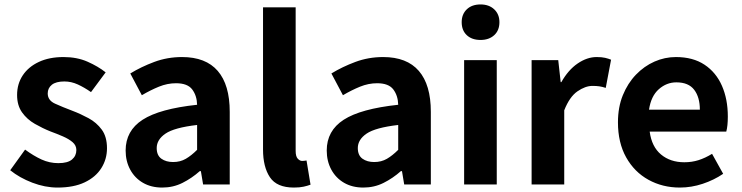

<svg xmlns="http://www.w3.org/2000/svg" viewBox="-20 -831 3341 865"><path d="M239 14Q183 14 125.5 -8Q68 -30 26 -64L93 -157Q131 -129 167 -112.5Q203 -96 243 -96Q285 -96 304.5 -112.5Q324 -129 324 -155Q324 -176 307 -190.5Q290 -205 263.5 -216.5Q237 -228 207 -239Q172 -253 137 -273Q102 -293 79.5 -324.5Q57 -356 57 -403Q57 -453 82.5 -491.5Q108 -530 155 -552Q202 -574 266 -574Q327 -574 374.5 -553Q422 -532 456 -505L390 -416Q360 -437 330.5 -450.5Q301 -464 270 -464Q232 -464 213.5 -449Q195 -434 195 -410Q195 -379 228 -364Q261 -349 306 -332Q343 -318 379 -298.5Q415 -279 438.5 -247Q462 -215 462 -163Q462 -114 436.5 -73.5Q411 -33 361.5 -9.5Q312 14 239 14Z M711 14Q661 14 624 -7.5Q587 -29 566.5 -67Q546 -105 546 -153Q546 -242 622.5 -291.5Q699 -341 868 -359Q867 -400 846 -428Q825 -456 773 -456Q734 -456 696 -440.5Q658 -425 619 -402L567 -500Q616 -530 675 -552Q734 -574 800 -574Q907 -574 961 -511.5Q1015 -449 1015 -327V0H895L885 -60H880Q844 -28 802 -7Q760 14 711 14ZM760 -101Q792 -101 817 -115.5Q842 -130 868 -156V-268Q765 -256 725.5 -229Q686 -202 686 -164Q686 -131 707 -116Q728 -101 760 -101Z M1304 14Q1227 14 1196 -32.5Q1165 -79 1165 -157V-798H1312V-151Q1312 -126 1321.5 -116Q1331 -106 1341 -106Q1346 -106 1350 -106.5Q1354 -107 1361 -108L1379 1Q1366 6 1348 10Q1330 14 1304 14Z M1617 14Q1567 14 1530 -7.5Q1493 -29 1472.5 -67Q1452 -105 1452 -153Q1452 -242 1528.5 -291.5Q1605 -341 1774 -359Q1773 -400 1752 -428Q1731 -456 1679 -456Q1640 -456 1602 -440.5Q1564 -425 1525 -402L1473 -500Q1522 -530 1581 -552Q1640 -574 1706 -574Q1813 -574 1867 -511.5Q1921 -449 1921 -327V0H1801L1791 -60H1786Q1750 -28 1708 -7Q1666 14 1617 14ZM1666 -101Q1698 -101 1723 -115.5Q1748 -130 1774 -156V-268Q1671 -256 1631.5 -229Q1592 -202 1592 -164Q1592 -131 1613 -116Q1634 -101 1666 -101Z M2071 0V-560H2218V0ZM2145 -651Q2106 -651 2083 -672.5Q2060 -694 2060 -731Q2060 -767 2083 -789Q2106 -811 2145 -811Q2183 -811 2206.5 -789Q2230 -767 2230 -731Q2230 -694 2206.5 -672.5Q2183 -651 2145 -651Z M2375 0V-560H2495L2506 -461H2509Q2540 -516 2582.5 -545Q2625 -574 2668 -574Q2691 -574 2706 -570.5Q2721 -567 2733 -562L2709 -435Q2694 -440 2680.5 -442Q2667 -444 2649 -444Q2617 -444 2581.5 -419.5Q2546 -395 2522 -334V0Z M3043 14Q2965 14 2901.5 -21Q2838 -56 2801 -122Q2764 -188 2764 -280Q2764 -348 2786 -402Q2808 -456 2845 -494.5Q2882 -533 2928.5 -553.5Q2975 -574 3025 -574Q3102 -574 3154 -539.5Q3206 -505 3232.5 -444.5Q3259 -384 3259 -306Q3259 -263 3252 -238H2907Q2916 -170 2958 -135Q3000 -100 3063 -100Q3097 -100 3127 -109.5Q3157 -119 3188 -138L3238 -48Q3197 -20 3146 -3Q3095 14 3043 14ZM2904 -337H3133Q3133 -393 3107.5 -426.5Q3082 -460 3027 -460Q2983 -460 2948 -429Q2913 -398 2904 -337Z"/></svg>

Font: Source Han Sans TC
Style: Bold
Weight: 700
Designer: Ryoko NISHIZUKA Ë•øÂ°öÊ∂ºÂ≠ê (kana, bopomofo & ideographs); Paul D. Hunt (Latin, Greek & Cyrillic); Sandoll Communicatio
Foundry: Adobe
Version: Version 2.004;hotconv 1.0.118;makeotfexe 2.5.65603